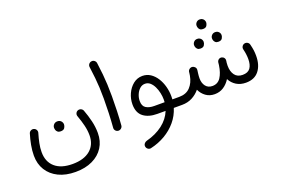

<svg xmlns="http://www.w3.org/2000/svg" viewBox="-113 -1004 2442 1655"><g transform="rotate(-20 1108.5 -176.0)"><path d="M351.6 244.1Q261.7 244.1 196 212.2Q130.4 180.2 94.7 122.8Q59.1 65.4 59.1 -10.7Q59.1 -57.1 68.4 -106.4Q77.6 -155.8 92.8 -205.1Q98.1 -219.2 112.1 -225.6Q126 -231.9 139.6 -226.6Q153.8 -221.7 160.4 -208Q167 -194.3 161.6 -179.7Q148.9 -137.2 140.6 -95.7Q132.3 -54.2 132.3 -16.6Q132.3 71.8 188.5 121.3Q244.6 170.9 349.6 170.9Q454.6 170.9 512.5 121.8Q570.3 72.8 570.3 -12.7Q570.3 -57.1 559.1 -103.3Q547.9 -149.4 529.3 -200.7Q523.4 -215.3 529.5 -229.2Q535.6 -243.2 549.3 -248.5Q563.5 -253.9 577.4 -248Q591.3 -242.2 597.2 -228Q617.7 -173.8 631.1 -117.9Q644.5 -62 644.5 -6.8Q644.5 68.4 608.6 124.8Q572.8 181.2 506.8 212.6Q440.9 244.1 351.6 244.1ZM304.7 -176.8Q304.7 -193.4 317.1 -206.8Q329.6 -220.2 350.1 -220.2Q364.3 -220.2 373.8 -214.4Q383.3 -208.5 388.7 -200.2Q396 -189 396 -176.3Q396 -162.1 386.5 -145.5Q377 -128.9 349.6 -128.9Q331.5 -128.9 321.8 -137.2Q312 -145.5 308.1 -156.2Q304.7 -168.5 304.7 -176.8Z M772 -564.5Q770 -579.6 779.3 -591.6Q788.6 -603.5 803.7 -605.5Q818.4 -607.9 830.6 -598.4Q842.8 -588.9 844.7 -574.2Q853 -512.7 857.7 -465.3Q862.3 -418 864.5 -370.8Q866.7 -323.7 866.7 -262.7Q866.7 -197.8 864.3 -127.9Q861.8 -58.1 856.9 2.4Q855.5 17.1 843.8 27.1Q832 37.1 816.9 36.1Q801.8 34.7 792 23.2Q782.2 11.7 783.7 -3.4Q788.6 -63.5 791.3 -133.1Q793.9 -202.6 793.9 -266.1Q793.9 -324.2 791.7 -368.4Q789.6 -412.6 784.9 -458Q780.3 -503.4 772 -564.5Z M1182.6 14.6Q1103 14.6 1055.9 -21.7Q1008.8 -58.1 1008.8 -135.3Q1008.8 -185.5 1029.8 -231.9Q1050.8 -278.3 1087.6 -307.9Q1124.5 -337.4 1171.9 -337.4Q1212.9 -337.4 1245.6 -315.7Q1278.3 -293.9 1301.3 -257.6Q1324.2 -221.2 1336.2 -176.8Q1348.1 -132.3 1348.1 -86.4Q1348.1 -72.3 1347.2 -58.6H1410.2Q1425.8 -58.6 1436 -48.1Q1446.3 -37.6 1446.3 -22Q1446.3 -6.8 1436 3.9Q1425.8 14.6 1410.2 14.6H1333.5Q1313 81.1 1268.8 133.5Q1224.6 186 1163.3 221.7Q1102.1 257.3 1030.8 273.4Q1016.1 276.9 1003.4 268.1Q990.7 259.3 987.8 244.6Q984.9 229.5 993.9 217.3Q1002.9 205.1 1017.1 201.2Q1106 178.2 1168.7 130.1Q1231.4 82 1258.3 14.6ZM1182.1 -58.6H1275.9Q1276.9 -71.3 1276.9 -84Q1276.9 -112.8 1270 -144.5Q1263.2 -176.3 1249.8 -203.9Q1236.3 -231.4 1216.6 -248.8Q1196.8 -266.1 1170.4 -266.1Q1143.1 -266.1 1122.1 -247.1Q1101.1 -228 1089.4 -199.2Q1077.6 -170.4 1077.6 -141.1Q1077.6 -94.7 1106.2 -76.7Q1134.8 -58.6 1182.1 -58.6Z M1373.5 -22Q1373.5 -37.6 1384.3 -48.1Q1395 -58.6 1410.2 -58.6Q1474.1 -58.6 1511 -97.4Q1547.9 -136.2 1559.1 -199.7Q1560.5 -210.9 1563 -227.1V-229.5Q1564.5 -245.1 1576.2 -254.6Q1587.9 -264.2 1602.5 -263.2Q1612.3 -262.2 1620.1 -256.3Q1639.2 -243.7 1635.7 -221.2L1635.3 -217.8Q1634.3 -206.5 1632.3 -195.3Q1628.9 -168.9 1628.9 -148.4Q1628.9 -105 1650.6 -76.9Q1672.4 -48.8 1712.4 -48.8Q1761.7 -48.8 1788.6 -89.6Q1815.4 -130.4 1825.2 -197.8Q1826.2 -209 1828.1 -224.1Q1829.6 -235.4 1837.4 -243.2Q1838.4 -244.1 1838.9 -244.6Q1838.9 -244.6 1838.9 -244.6Q1850.6 -255.4 1866.2 -253.9Q1873.5 -252.9 1879.9 -249.5Q1889.2 -244.6 1894.3 -234.9Q1899.4 -225.1 1897.5 -213.9Q1897 -211.4 1897 -209.5Q1896 -202.6 1895 -196.3Q1893.6 -180.7 1893.6 -168Q1893.6 -115.2 1917.7 -82.5Q1941.9 -49.8 1989.7 -49.8Q2038.6 -49.8 2059.8 -79.3Q2081.1 -108.9 2081.1 -161.6Q2081.1 -204.6 2068.8 -254.9Q2065.4 -270 2073.5 -282.7Q2081.5 -295.4 2095.7 -298.8Q2110.4 -302.2 2123.5 -294.4Q2136.7 -286.6 2140.1 -271.5Q2148.4 -237.8 2151.4 -214.4Q2154.3 -190.9 2154.3 -165.5Q2154.3 -80.1 2113.5 -28.3Q2072.8 23.4 1994.1 23.4Q1943.8 23.4 1907 0.7Q1870.1 -22 1849.1 -62Q1824.7 -22.5 1788.8 1Q1752.9 24.4 1707 24.4Q1660.6 24.4 1626.5 -0.2Q1592.3 -24.9 1574.2 -64.5Q1544.4 -28.3 1502.9 -6.8Q1461.4 14.6 1410.2 14.6Q1395 14.6 1384.3 3.9Q1373.5 -6.8 1373.5 -22ZM1760.3 -584.5Q1760.3 -600.1 1772.2 -613Q1784.2 -626 1803.7 -626Q1817.4 -626 1826.7 -620.4Q1835.9 -614.7 1841.3 -606.4Q1848.1 -595.2 1848.1 -583.5Q1848.1 -569.8 1838.9 -554Q1829.6 -538.1 1803.2 -538.1Q1785.6 -538.1 1776.4 -545.9Q1767.1 -553.7 1763.7 -564.5Q1760.3 -573.2 1760.3 -584.5ZM1847.7 -436Q1847.7 -451.7 1859.9 -464.6Q1872.1 -477.5 1891.6 -477.5Q1904.8 -477.5 1914.1 -471.9Q1923.3 -466.3 1928.7 -458Q1935.5 -448.2 1935.5 -435.1Q1935.5 -421.4 1926.3 -405.5Q1917 -389.6 1891.1 -389.6Q1873 -389.6 1864 -397.5Q1855 -405.3 1851.1 -416Q1847.7 -424.8 1847.7 -436ZM1682.6 -433.6Q1682.6 -449.2 1694.6 -462.4Q1706.5 -475.6 1726.1 -475.6Q1739.7 -475.6 1749 -470Q1758.3 -464.4 1763.7 -456.1Q1770.5 -444.8 1770.5 -433.1Q1770.5 -419.4 1761.2 -403.3Q1752 -387.2 1726.1 -387.2Q1708 -387.2 1699 -395.3Q1689.9 -403.3 1686 -414.1Q1682.6 -422.9 1682.6 -433.6Z"/></g></svg>

Font: Mikhak-DS1-FD Regular
Style: Regular
Weight: 400
Designer: Amin Abedi
Version: Version 3.2